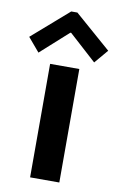

<svg xmlns="http://www.w3.org/2000/svg" viewBox="-114 -823 539 872"><g transform="rotate(10 156.0 -387.0)"><path d="M88.9 -523.4H223.6V0H88.9ZM-25.9 -627.9 142.1 -774.4H170.4L338.4 -627.9L284.7 -564.5L158.7 -678.7H154.8L27.8 -564.5Z"/></g></svg>

Font: Reddit Sans Fudge
Style: Bold
Weight: 700
Designer: Stephen Hutchings
Foundry: Reddit
Version: Version 1.013